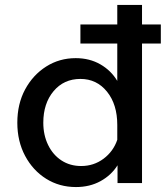

<svg xmlns="http://www.w3.org/2000/svg" viewBox="-20 -740 678 776"><path d="M554 0H455V-72Q430 -32 386.5 -8Q343 16 287 16Q220 16 166.5 -17.5Q113 -51 81.5 -110Q50 -169 50 -244Q50 -320 81.5 -378.5Q113 -437 166.5 -471Q220 -505 286 -505Q342 -505 385.5 -480Q429 -455 454 -413V-564H305V-641H454V-720H554V-641H630V-564H554ZM155 -244Q155 -194 174.5 -154Q194 -114 228.5 -91.5Q263 -69 308 -69Q359 -69 398.5 -98.5Q438 -128 454 -175V-235Q454 -318 412.5 -369.5Q371 -421 305 -421Q238 -421 196.5 -371.5Q155 -322 155 -244Z"/></svg>

Font: Wix Madefor Text Medium
Style: Regular
Weight: 500
Designer: Dalton Maag Ltd
Foundry: Dalton Maag Ltd
Version: Version 3.100